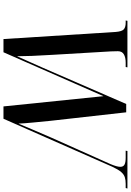

<svg xmlns="http://www.w3.org/2000/svg" viewBox="156 -910 754 1106"><g transform="rotate(90 533.0 -357.0)"><path d="M164 -647Q161 -683 148.5 -693.5Q136 -704 111 -704H98L100 -714H368L366 -704H341Q311 -704 293 -693.5Q275 -683 275 -659Q275 -644 276 -619L296 -280Q300 -218 302 -165Q304 -112 304 -78Q318 -110 333.5 -144Q349 -178 370 -226L579 -707H627L676 -271Q681 -221 686 -168.5Q691 -116 692 -86Q706 -119 728 -171.5Q750 -224 773 -276L925 -616Q941 -654 941 -673Q941 -690 928.5 -697Q916 -704 888 -704H848L850 -714H1066L1063 -704H1039Q1017 -704 1001 -699Q985 -694 971 -678Q957 -662 941 -628L664 0H593L534 -576L281 0H205Z"/></g></svg>

Font: Noto Serif Display SemiCondensed Medium
Style: Italic
Weight: 500
Width: 4
Italic angle: -12°
Designer: Monotype Design Team
Foundry: Monotype Imaging Inc.
Version: Version 2.009